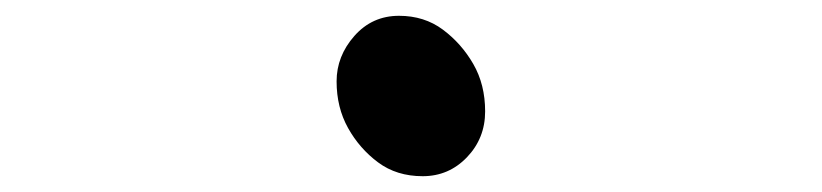

<svg xmlns="http://www.w3.org/2000/svg" viewBox="-20 -491 1040 243"><path d="M406 -388Q406 -355 420.5 -329Q435 -303 458.5 -285.5Q482 -268 515 -268Q548 -268 571 -292Q594 -316 594 -350Q594 -384 579 -410Q564 -436 540.5 -453.5Q517 -471 485 -471Q451 -471 428.5 -445.5Q406 -420 406 -388Z"/></svg>

Font: LXGW WenKai TC
Style: Bold
Weight: 700
Designer: LXGW / Fontworks Inc.
Foundry: LXGW / Fontworks Inc.
Version: Version 1.330;April 28, 2024